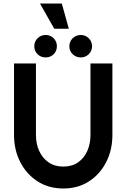

<svg xmlns="http://www.w3.org/2000/svg" viewBox="-20 -1062 721 1095"><path d="M341 13Q257 13 193.8 -28Q130.5 -69 95.2 -138.2Q60 -207.5 60 -292V-700H185V-292Q185 -242.5 203.2 -201.8Q221.5 -161 256.5 -136.5Q291.5 -112 341 -112Q391 -112 425.5 -136.2Q460 -160.5 478 -201.5Q496 -242.5 496 -292V-700H621V-292Q621 -207.5 586 -138.2Q551 -69 488 -28Q425 13 341 13ZM240.5 -734.5Q213 -734.5 194.2 -752.8Q175.5 -771 175.5 -798.5Q175.5 -825 194.2 -843.8Q213 -862.5 240.5 -862.5Q267.5 -862.5 286 -843.8Q304.5 -825 304.5 -798.5Q304.5 -771 286 -752.8Q267.5 -734.5 240.5 -734.5ZM441 -734.5Q413.5 -734.5 394.5 -752.8Q375.5 -771 375.5 -798.5Q375.5 -825 394.5 -843.8Q413.5 -862.5 441 -862.5Q467.5 -862.5 486.2 -843.8Q505 -825 505 -798.5Q505 -771 486.2 -752.8Q467.5 -734.5 441 -734.5ZM208 -1042H332.5L372.5 -898H289.5Z"/></svg>

Font: Urbanist
Style: Bold
Weight: 700
Designer: Corey Hu
Foundry: Corey Hu
Version: Version 1.330; ttfautohint (v1.8.4.7-5d5b)